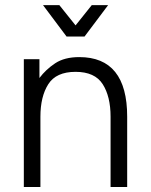

<svg xmlns="http://www.w3.org/2000/svg" viewBox="-20 -743 600 763"><path d="M419.4 0V-279.3Q419.4 -359.4 388.2 -408.4Q356.9 -457.5 280.3 -457.5Q203.1 -457.5 171.9 -408.4Q140.6 -359.4 140.6 -279.3V0H74.7V-507.8H136.7V-433.1Q162.1 -466.8 199.2 -491.5Q236.3 -516.1 294.9 -516.1Q485.4 -516.1 485.4 -279.3V0ZM215.8 -722.7 280.3 -642.1 344.7 -722.7H409.7L315.9 -597.7H244.6L150.9 -722.7Z"/></svg>

Font: Giphurs Light
Style: Regular
Weight: 300
Version: Version 0.920; ttfautohint (v1.8.4.7-5d5b)